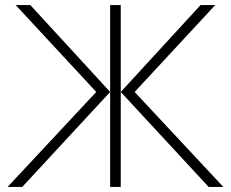

<svg xmlns="http://www.w3.org/2000/svg" viewBox="-20 -740 914 760"><path d="M10 0H68L416 -376V0H458V-376L806 0H864L513 -376L832 -720H774L458 -376V-720H416V-376L100 -720H42L361 -376Z"/></svg>

Font: Hauora ExtraLight
Style: Regular
Weight: 200
Designer: Mikhail Sharanda
Foundry: WCYS & Co.
Version: Version 1.010